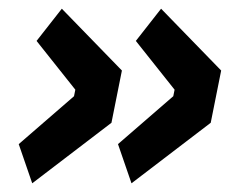

<svg xmlns="http://www.w3.org/2000/svg" viewBox="-20 -496 551 441"><path d="M54 -75 23 -165 150 -275 153 -290 64 -402 122 -476 260 -334 236 -214ZM282 -75 251 -165 378 -275 381 -290 292 -402 350 -476 488 -334 464 -214Z"/></svg>

Font: IBM Plex Sans Condensed
Style: Bold Italic
Weight: 700
Width: 3
Italic angle: -11.31°
Designer: Mike Abbink, Paul van der Laan, Pieter van Rosmalen
Foundry: Bold Monday
Version: Version 3.201